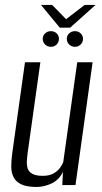

<svg xmlns="http://www.w3.org/2000/svg" viewBox="-20 -746 412 774"><path d="M127.1 7.7Q87.7 7.7 65.7 -2.9Q43.8 -13.6 34.7 -31.8Q25.5 -50.1 25.4 -73.6Q25.4 -97 28.7 -123.3L80.7 -495H142.7L91.7 -131.4Q89.2 -113.7 88.3 -97Q87.4 -80.2 91.7 -66.8Q96.1 -53.3 110.5 -45.3Q124.9 -37.2 152.4 -37.2Q178.9 -37.2 195.4 -46.6Q211.9 -56 221.3 -68.6Q230.7 -81.2 234.9 -92.2L291.3 -495H353.3L284.3 0H231.1L233.8 -53.6Q218.6 -21.2 188.5 -6.7Q158.3 7.7 127.1 7.7ZM185.1 -557.3Q171.4 -557.3 161.9 -566.6Q152.3 -576 152.3 -589.3Q152.3 -602.7 161.9 -611.5Q171.4 -620.4 185.1 -620.4Q198.9 -620.4 208.3 -611.5Q217.6 -602.7 217.6 -589.3Q217.6 -576 208.3 -566.6Q198.9 -557.3 185.1 -557.3ZM282.1 -557.3Q268.4 -557.3 258.8 -566.6Q249.3 -576 249.3 -589.3Q249.3 -602.7 258.8 -611.5Q268.4 -620.4 282.1 -620.4Q295.9 -620.4 305.2 -611.5Q314.6 -602.7 314.6 -589.3Q314.6 -576 305.2 -566.6Q295.9 -557.3 282.1 -557.3ZM221 -634.4 145.1 -726.2H190.2L246.4 -668.7L321.4 -726.2H365.2L262.7 -634.4Z"/></svg>

Font: Alumni Sans SC Thin
Style: Italic
Weight: 100
Italic angle: -8°
Designer: Robert E. Leuschke
Foundry: Robert E. Leuschke
Version: Version 1.016